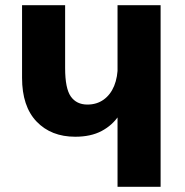

<svg xmlns="http://www.w3.org/2000/svg" viewBox="-20 -720 714 740"><path d="M433 -700H599V0H433ZM469 -358Q463 -312 438 -274.5Q413 -237 371.5 -215Q330 -193 270 -193Q177 -193 121 -251.5Q65 -310 65 -420V-700H231V-458Q231 -379 253 -348Q275 -317 317 -317Q353 -317 379.5 -336Q406 -355 420 -389Q434 -423 434 -470Z"/></svg>

Font: Moderustic
Style: Bold
Weight: 700
Designer: Tural Alisoy
Foundry: TAFT Foundry
Version: Version 2.120